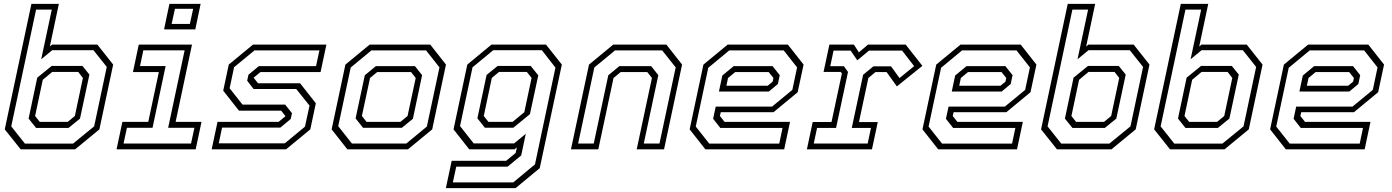

<svg xmlns="http://www.w3.org/2000/svg" viewBox="-20 -770 7176 990"><path d="M86.5 0 4.5 -103 142 -750H283.5L237 -530.5L249 -540H482L563.5 -437L492.5 -103L367.5 0ZM166 -110.5 127.5 -158.5 172 -369.5 246.5 -430H405L441 -385.5L392.5 -158.5L333.5 -110.5ZM185 -141.5H329L366 -172L407.5 -368L383.5 -399H249L200.5 -358.5L161 -172ZM108.5 -29.5H356.5L465.5 -118.5L530.5 -425L462 -511H249L192.5 -464.5L247 -720.5H166L38 -118.5Z M826 -618.5 853.5 -750H1014.5L987 -618.5ZM865 -646.5H959L976 -724.5H882ZM581 0 611 -141.5H744.5L799 -398.5H665.5L695.5 -540H970L885.5 -141.5H1019L989 0ZM617 -30H965L982.5 -111H847L932 -510.5H719L702 -429.5H834L766.5 -111H634.5Z M1071.5 0 1101.5 -141.5H1416.5L1453.5 -172L1453 -169.5L1430 -199.5H1212L1131 -302.5L1159.5 -437L1284.5 -540H1663L1633 -398.5H1323L1286 -368L1286.5 -371L1310.5 -340.5H1527.5L1608.5 -237.5L1580 -103L1455 0ZM1108 -31H1448.5L1552.5 -117L1576 -225.5L1507.5 -311H1287.5L1254.5 -354L1261 -384.5L1314.5 -429H1609.5L1627 -510H1292L1187 -423.5L1164 -315L1230.5 -230.5H1450.5L1485.5 -186.5L1479 -156.5L1425.5 -112H1125Z M1771 0 1690 -103 1761 -437 1886 -540H2198.5L2279.5 -437L2208.5 -103L2083.5 0ZM1794.5 -30H2075L2181 -117.5L2246 -422.5L2177 -510H1895L1788.5 -422L1724 -119.5ZM1852 -111 1813.5 -159.5 1861 -382 1918 -429H2119.5L2156.5 -382.5L2109 -157.5L2052 -111ZM1870 -141.5H2044.5L2081.5 -172L2123.5 -368L2099.5 -398.5H1925L1888 -368L1846 -172Z M2279 200 2309 59H2590L2639 18.5L2645 -10L2633 0H2399.5L2318.5 -103L2389.5 -437L2514 -540H2795.5L2877 -437L2763 97L2638.5 200ZM2315 170.5H2626.5L2738.5 77.5L2844 -421.5L2774 -511H2523L2416.5 -423L2352 -120L2422.5 -30.5H2630.5L2691 -80L2667.5 31.5L2597 89.5H2332.5ZM2480 -111.5 2441.5 -160 2489 -383.5 2546 -430H2716.5L2755.5 -381.5L2712.5 -181.5L2627 -111.5ZM2498.5 -141.5H2623L2683.5 -191.5L2721 -368.5L2696.5 -399H2553L2516 -368.5L2474.5 -172Z M2924 0 3017 -437 3142 -540H3416L3497 -437L3404 0H3263L3341.5 -368L3317.5 -398.5H3180.5L3143.5 -368L3065 0ZM2961 -30H3041.5L3116.5 -382L3173.5 -429H3337.5L3374.5 -382.5L3299.5 -30H3380.5L3464 -422.5L3394.5 -510H3151L3044.5 -422Z M4042.5 -540 4123.5 -437 4093 -294.5 3968.5 -191.5H3696.5L3692 -172L3716 -141.5H4053.5L4023.5 0H3617L3536 -103L3607 -437L3732 -540ZM3963.5 -429 4000.5 -382.5 3991 -337 3944.5 -298H3687L3704.5 -380.5L3763 -429ZM4021 -510H3740L3632 -420.5L3567.5 -117.5L3637 -29.5H3998L4015 -110.5H3694L3657 -157.5L3670.5 -220.5H3961L4065.5 -306.5L4090 -422.5ZM3943.5 -398.5H3771L3734 -368L3725.5 -328H3938.5L3964 -349L3968 -368Z M4140.5 0 4170.5 -141H4267.5L4321 -391.5L4315 -399H4226.5L4256.5 -540H4383L4408.5 -500L4455.5 -540H4650L4736 -430.5L4604.5 -324.5L4551.5 -398.5H4494.5L4457.5 -368L4409 -140.5H4506L4476 0ZM4176 -30H4454L4471 -110.5H4372L4430.5 -384.5L4483.5 -428H4574.5L4618 -367.5L4693.5 -429L4631.5 -509H4460.5L4400.5 -459L4366 -509H4278L4261 -428.5H4331.5L4352.5 -399L4291 -110.5H4193Z M5243 -540 5324 -437 5293.5 -294.5 5169 -191.5H4897L4892.5 -172L4916.5 -141.5H5254L5224 0H4817.5L4736.5 -103L4807.5 -437L4932.5 -540ZM5164 -429 5201 -382.5 5191.5 -337 5145 -298H4887.5L4905 -380.5L4963.5 -429ZM5221.5 -510H4940.5L4832.5 -420.5L4768 -117.5L4837.5 -29.5H5198.5L5215.5 -110.5H4894.5L4857.5 -157.5L4871 -220.5H5161.5L5266 -306.5L5290.5 -422.5ZM5144 -398.5H4971.5L4934.5 -368L4926 -328H5139L5164.5 -349L5168.5 -368Z M5430 0 5348 -103 5485.5 -750H5627L5580.5 -530.5L5592.5 -540H5825.5L5907 -437L5836 -103L5711 0ZM5509.5 -110.5 5471 -158.5 5515.5 -369.5 5590 -430H5748.5L5784.5 -385.5L5736 -158.5L5677 -110.5ZM5528.5 -141.5H5672.5L5709.5 -172L5751 -368L5727 -399H5592.5L5544 -358.5L5504.5 -172ZM5452 -29.5H5700L5809 -118.5L5874 -425L5805.5 -511H5592.5L5536 -464.5L5590.5 -720.5H5509.5L5381.5 -118.5Z M6013 0 5931 -103 6068.5 -750H6210L6163.5 -530.5L6175.5 -540H6408.5L6490 -437L6419 -103L6294 0ZM6092.5 -110.5 6054 -158.5 6098.5 -369.5 6173 -430H6331.5L6367.5 -385.5L6319 -158.5L6260 -110.5ZM6111.5 -141.5H6255.5L6292.5 -172L6334 -368L6310 -399H6175.5L6127 -358.5L6087.5 -172ZM6035 -29.5H6283L6392 -118.5L6457 -425L6388.5 -511H6175.5L6119 -464.5L6173.5 -720.5H6092.5L5964.5 -118.5Z M7035.5 -540 7116.5 -437 7086 -294.5 6961.5 -191.5H6689.5L6685 -172L6709 -141.5H7046.5L7016.5 0H6610L6529 -103L6600 -437L6725 -540ZM6956.5 -429 6993.5 -382.5 6984 -337 6937.5 -298H6680L6697.5 -380.5L6756 -429ZM7014 -510H6733L6625 -420.5L6560.5 -117.5L6630 -29.5H6991L7008 -110.5H6687L6650 -157.5L6663.5 -220.5H6954L7058.5 -306.5L7083 -422.5ZM6936.5 -398.5H6764L6727 -368L6718.5 -328H6931.5L6957 -349L6961 -368Z"/></svg>

Font: Tourney Light
Style: Italic
Weight: 300
Italic angle: -12°
Version: Version 1.015